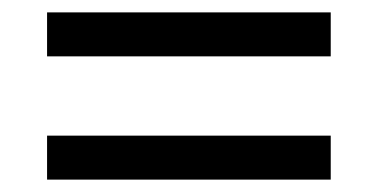

<svg xmlns="http://www.w3.org/2000/svg" viewBox="-20 -507 612 310"><path d="M56 -416H514V-487H56ZM56 -217H514V-288H56Z"/></svg>

Font: Noto Sans Inscriptional Parthian
Style: Regular
Weight: 400
Designer: Monotype Design Team
Foundry: Monotype Imaging Inc.
Version: Version 2.003